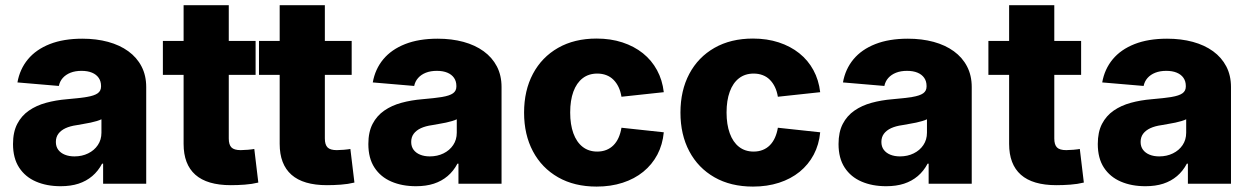

<svg xmlns="http://www.w3.org/2000/svg" viewBox="-20 -689 4689 720"><path d="M207.5 9.3Q155.3 9.3 115 -8.1Q74.7 -25.4 51.8 -60.5Q28.8 -95.7 28.8 -148.9Q28.8 -193.8 44.7 -224.4Q60.5 -254.9 88.4 -274.2Q116.2 -293.5 152.8 -303.5Q189.5 -313.5 231 -316.9Q277.3 -320.8 305.4 -325.4Q333.5 -330.1 346.2 -339.1Q358.9 -348.1 358.9 -364.3V-366.7Q358.9 -384.3 350.1 -397Q341.3 -409.7 325 -416.5Q308.6 -423.3 285.6 -423.3Q262.2 -423.3 244.4 -416.3Q226.6 -409.2 215.3 -396.5Q204.1 -383.8 200.7 -366.7L45.4 -379.9Q54.2 -429.7 84.7 -466.6Q115.2 -503.4 166.7 -523.7Q218.3 -543.9 288.6 -543.9Q341.3 -543.9 385.3 -532Q429.2 -520 461.2 -496.8Q493.2 -473.6 510.7 -439.9Q528.3 -406.2 528.3 -362.8V0H366.7V-75.2H362.8Q348.1 -47.4 325.9 -28.6Q303.7 -9.8 274.4 -0.2Q245.1 9.3 207.5 9.3ZM259.3 -102.5Q287.6 -102.5 310.5 -113.8Q333.5 -125 346.9 -145Q360.4 -165 360.4 -191.4V-241.7Q353.5 -238.3 343 -235.1Q332.5 -231.9 319.8 -229.2Q307.1 -226.6 293.9 -224.4Q280.8 -222.2 267.6 -219.7Q243.2 -216.3 225.8 -208.3Q208.5 -200.2 199 -187.5Q189.5 -174.8 189.5 -156.7Q189.5 -139.2 198.5 -127.2Q207.5 -115.2 223.1 -108.9Q238.8 -102.5 259.3 -102.5Z M938.5 -535.6V-408.2H590.8V-535.6ZM668.5 -669.4H837.9V-169.4Q837.9 -146.5 847.9 -136.2Q857.9 -126 882.8 -126Q893.1 -126 909.7 -127.4Q926.3 -128.9 933.6 -130.4L948.7 -4.4Q924.8 1.5 897.9 3.4Q871.1 5.4 845.7 5.4Q756.8 5.4 712.6 -33.7Q668.5 -72.8 668.5 -149.4Z M1298.8 -535.6V-408.2H951.2V-535.6ZM1028.8 -669.4H1198.2V-169.4Q1198.2 -146.5 1208.3 -136.2Q1218.3 -126 1243.2 -126Q1253.4 -126 1270 -127.4Q1286.6 -128.9 1293.9 -130.4L1309.1 -4.4Q1285.2 1.5 1258.3 3.4Q1231.4 5.4 1206.1 5.4Q1117.2 5.4 1073 -33.7Q1028.8 -72.8 1028.8 -149.4Z M1540 9.3Q1487.8 9.3 1447.5 -8.1Q1407.2 -25.4 1384.3 -60.5Q1361.3 -95.7 1361.3 -148.9Q1361.3 -193.8 1377.2 -224.4Q1393.1 -254.9 1420.9 -274.2Q1448.7 -293.5 1485.4 -303.5Q1522 -313.5 1563.5 -316.9Q1609.9 -320.8 1637.9 -325.4Q1666 -330.1 1678.7 -339.1Q1691.4 -348.1 1691.4 -364.3V-366.7Q1691.4 -384.3 1682.6 -397Q1673.8 -409.7 1657.5 -416.5Q1641.1 -423.3 1618.2 -423.3Q1594.7 -423.3 1576.9 -416.3Q1559.1 -409.2 1547.9 -396.5Q1536.6 -383.8 1533.2 -366.7L1377.9 -379.9Q1386.7 -429.7 1417.2 -466.6Q1447.8 -503.4 1499.3 -523.7Q1550.8 -543.9 1621.1 -543.9Q1673.8 -543.9 1717.8 -532Q1761.7 -520 1793.7 -496.8Q1825.7 -473.6 1843.3 -439.9Q1860.8 -406.2 1860.8 -362.8V0H1699.2V-75.2H1695.3Q1680.7 -47.4 1658.4 -28.6Q1636.2 -9.8 1606.9 -0.2Q1577.6 9.3 1540 9.3ZM1591.8 -102.5Q1620.1 -102.5 1643.1 -113.8Q1666 -125 1679.4 -145Q1692.9 -165 1692.9 -191.4V-241.7Q1686 -238.3 1675.5 -235.1Q1665 -231.9 1652.3 -229.2Q1639.6 -226.6 1626.5 -224.4Q1613.3 -222.2 1600.1 -219.7Q1575.7 -216.3 1558.3 -208.3Q1541 -200.2 1531.5 -187.5Q1522 -174.8 1522 -156.7Q1522 -139.2 1531 -127.2Q1540 -115.2 1555.7 -108.9Q1571.3 -102.5 1591.8 -102.5Z M2217.3 10.7Q2133.8 10.7 2072.8 -24.2Q2011.7 -59.1 1978.5 -121.6Q1945.3 -184.1 1945.3 -266.6Q1945.3 -349.6 1978.5 -412.1Q2011.7 -474.6 2072.8 -509.5Q2133.8 -544.4 2217.3 -544.4Q2270 -544.4 2314 -530Q2357.9 -515.6 2390.9 -489.3Q2423.8 -462.9 2443.8 -426Q2463.9 -389.2 2469.2 -343.3L2310.5 -326.2Q2307.1 -346.7 2299.6 -362.5Q2292 -378.4 2280.5 -389.9Q2269 -401.4 2253.7 -407.2Q2238.3 -413.1 2219.7 -413.1Q2187.5 -413.1 2164.8 -395.5Q2142.1 -377.9 2130.1 -345.2Q2118.2 -312.5 2118.2 -267.1Q2118.2 -222.2 2130.1 -189.2Q2142.1 -156.2 2164.8 -138.4Q2187.5 -120.6 2219.7 -120.6Q2238.3 -120.6 2253.7 -126.7Q2269 -132.8 2280.5 -144.3Q2292 -155.8 2299.6 -172.6Q2307.1 -189.5 2310.5 -210L2469.2 -192.9Q2464.8 -146.5 2445.1 -109.1Q2425.3 -71.8 2392.3 -44.9Q2359.4 -18.1 2314.9 -3.7Q2270.5 10.7 2217.3 10.7Z M2803.7 10.7Q2720.2 10.7 2659.2 -24.2Q2598.1 -59.1 2564.9 -121.6Q2531.7 -184.1 2531.7 -266.6Q2531.7 -349.6 2564.9 -412.1Q2598.1 -474.6 2659.2 -509.5Q2720.2 -544.4 2803.7 -544.4Q2856.4 -544.4 2900.4 -530Q2944.3 -515.6 2977.3 -489.3Q3010.3 -462.9 3030.3 -426Q3050.3 -389.2 3055.7 -343.3L2897 -326.2Q2893.6 -346.7 2886 -362.5Q2878.4 -378.4 2866.9 -389.9Q2855.5 -401.4 2840.1 -407.2Q2824.7 -413.1 2806.2 -413.1Q2773.9 -413.1 2751.2 -395.5Q2728.5 -377.9 2716.6 -345.2Q2704.6 -312.5 2704.6 -267.1Q2704.6 -222.2 2716.6 -189.2Q2728.5 -156.2 2751.2 -138.4Q2773.9 -120.6 2806.2 -120.6Q2824.7 -120.6 2840.1 -126.7Q2855.5 -132.8 2866.9 -144.3Q2878.4 -155.8 2886 -172.6Q2893.6 -189.5 2897 -210L3055.7 -192.9Q3051.3 -146.5 3031.5 -109.1Q3011.7 -71.8 2978.8 -44.9Q2945.8 -18.1 2901.4 -3.7Q2856.9 10.7 2803.7 10.7Z M3303.2 9.3Q3251 9.3 3210.7 -8.1Q3170.4 -25.4 3147.5 -60.5Q3124.5 -95.7 3124.5 -148.9Q3124.5 -193.8 3140.4 -224.4Q3156.2 -254.9 3184.1 -274.2Q3211.9 -293.5 3248.5 -303.5Q3285.2 -313.5 3326.7 -316.9Q3373 -320.8 3401.1 -325.4Q3429.2 -330.1 3441.9 -339.1Q3454.6 -348.1 3454.6 -364.3V-366.7Q3454.6 -384.3 3445.8 -397Q3437 -409.7 3420.7 -416.5Q3404.3 -423.3 3381.3 -423.3Q3357.9 -423.3 3340.1 -416.3Q3322.3 -409.2 3311 -396.5Q3299.8 -383.8 3296.4 -366.7L3141.1 -379.9Q3149.9 -429.7 3180.4 -466.6Q3210.9 -503.4 3262.5 -523.7Q3314 -543.9 3384.3 -543.9Q3437 -543.9 3481 -532Q3524.9 -520 3556.9 -496.8Q3588.9 -473.6 3606.4 -439.9Q3624 -406.2 3624 -362.8V0H3462.4V-75.2H3458.5Q3443.8 -47.4 3421.6 -28.6Q3399.4 -9.8 3370.1 -0.2Q3340.8 9.3 3303.2 9.3ZM3355 -102.5Q3383.3 -102.5 3406.2 -113.8Q3429.2 -125 3442.6 -145Q3456.1 -165 3456.1 -191.4V-241.7Q3449.2 -238.3 3438.7 -235.1Q3428.2 -231.9 3415.5 -229.2Q3402.8 -226.6 3389.6 -224.4Q3376.5 -222.2 3363.3 -219.7Q3338.9 -216.3 3321.5 -208.3Q3304.2 -200.2 3294.7 -187.5Q3285.2 -174.8 3285.2 -156.7Q3285.2 -139.2 3294.2 -127.2Q3303.2 -115.2 3318.8 -108.9Q3334.5 -102.5 3355 -102.5Z M4034.2 -535.6V-408.2H3686.5V-535.6ZM3764.2 -669.4H3933.6V-169.4Q3933.6 -146.5 3943.6 -136.2Q3953.6 -126 3978.5 -126Q3988.8 -126 4005.4 -127.4Q4022 -128.9 4029.3 -130.4L4044.4 -4.4Q4020.5 1.5 3993.7 3.4Q3966.8 5.4 3941.4 5.4Q3852.5 5.4 3808.3 -33.7Q3764.2 -72.8 3764.2 -149.4Z M4275.4 9.3Q4223.1 9.3 4182.9 -8.1Q4142.6 -25.4 4119.6 -60.5Q4096.7 -95.7 4096.7 -148.9Q4096.7 -193.8 4112.5 -224.4Q4128.4 -254.9 4156.2 -274.2Q4184.1 -293.5 4220.7 -303.5Q4257.3 -313.5 4298.8 -316.9Q4345.2 -320.8 4373.3 -325.4Q4401.4 -330.1 4414.1 -339.1Q4426.8 -348.1 4426.8 -364.3V-366.7Q4426.8 -384.3 4418 -397Q4409.2 -409.7 4392.8 -416.5Q4376.5 -423.3 4353.5 -423.3Q4330.1 -423.3 4312.3 -416.3Q4294.4 -409.2 4283.2 -396.5Q4272 -383.8 4268.6 -366.7L4113.3 -379.9Q4122.1 -429.7 4152.6 -466.6Q4183.1 -503.4 4234.6 -523.7Q4286.1 -543.9 4356.4 -543.9Q4409.2 -543.9 4453.1 -532Q4497.1 -520 4529.1 -496.8Q4561 -473.6 4578.6 -439.9Q4596.2 -406.2 4596.2 -362.8V0H4434.6V-75.2H4430.7Q4416 -47.4 4393.8 -28.6Q4371.6 -9.8 4342.3 -0.2Q4313 9.3 4275.4 9.3ZM4327.1 -102.5Q4355.5 -102.5 4378.4 -113.8Q4401.4 -125 4414.8 -145Q4428.2 -165 4428.2 -191.4V-241.7Q4421.4 -238.3 4410.9 -235.1Q4400.4 -231.9 4387.7 -229.2Q4375 -226.6 4361.8 -224.4Q4348.6 -222.2 4335.4 -219.7Q4311 -216.3 4293.7 -208.3Q4276.4 -200.2 4266.8 -187.5Q4257.3 -174.8 4257.3 -156.7Q4257.3 -139.2 4266.4 -127.2Q4275.4 -115.2 4291 -108.9Q4306.6 -102.5 4327.1 -102.5Z"/></svg>

Font: Inter 20pt ExtraBold
Style: Regular
Weight: 800
Version: Version 4.001;git-66647c0bb